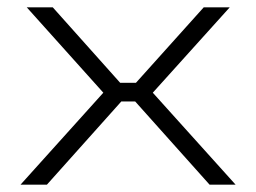

<svg xmlns="http://www.w3.org/2000/svg" viewBox="-20 -504 700 524"><path d="M349 -227 552 0H623L397 -251L607 -484H536L351 -278H308L124 -484H53L262 -251L36 0H108L311 -227Z"/></svg>

Font: Exo 2 Light Expanded
Style: Regular
Weight: 300
Width: 7
Designer: Natanael Gama
Version: Version 1.001;PS 001.001;hotconv 1.0.70;makeotf.lib2.5.58329